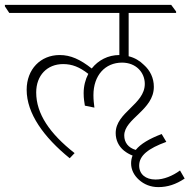

<svg xmlns="http://www.w3.org/2000/svg" viewBox="-47 -642 775 785"><path d="M238 5 258 -16C156 -96 101 -177 101 -264C101 -334 146 -380 211 -380C248 -380 278 -368 314 -340C302 -317 295 -290 295 -261C295 -238 298 -224 300 -210L339 -202C337 -218 335 -234 335 -253C335 -334 383 -386 452 -386C509 -386 545 -346 545 -299C545 -215 426 -183 426 -98C426 -69 438 -44 460 -26C470 -18 482 -11 495 -6C491 4 489 15 489 26C489 52 501 75 521 93C542 112 569 123 600 123C638 123 672 112 708 88L689 55C659 77 623 92 589 92C548 92 522 70 522 35C522 -6 559 -35 633 -62L614 -94C564 -75 528 -54 508 -29C477 -38 461 -60 461 -88C461 -157 582 -192 582 -287C582 -323 567 -354 541 -377C525 -393 504 -406 479 -412V-589H673V-595L653 -622H-27V-616L-9 -589H441V-417C395 -417 355 -396 328 -362C281 -399 242 -417 197 -417C119 -417 62 -359 62 -275C62 -178 132 -81 238 5Z"/></svg>

Font: Noto Serif Devanagari ExtraLight
Style: Regular
Weight: 200
Designer: Universal Thirst, Indian Type Foundry and the Monotype Design Team
Foundry: Monotype Imaging Inc.
Version: Version 2.004